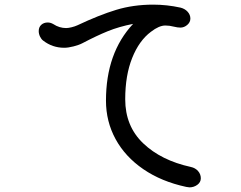

<svg xmlns="http://www.w3.org/2000/svg" viewBox="-20 -768 1040 828"><path d="M846 1Q846 18 831 29Q816 40 797 40L783 38Q676 15 598 -38.5Q520 -92 478.5 -168Q437 -244 437 -334Q437 -540 554 -665Q493 -653 445 -633.5Q397 -614 336 -582Q321 -574 297.5 -568Q274 -562 257 -562Q206 -562 166 -593Q158 -599 152.5 -610.5Q147 -622 147 -634Q147 -651 158 -661Q169 -671 186 -671Q198 -671 210 -664Q236 -647 265 -647Q275 -647 289 -650.5Q303 -654 314 -659Q407 -703 481 -725.5Q555 -748 641 -748Q700 -748 759 -735Q778 -730 789.5 -717Q801 -704 801 -688Q801 -672 787.5 -660.5Q774 -649 758 -649Q746 -649 730 -653Q711 -658 693 -658Q666 -658 631 -631Q580 -593 550 -518Q520 -443 520 -340Q520 -224 597.5 -150Q675 -76 803 -48Q822 -44 834 -30.5Q846 -17 846 1Z"/></svg>

Font: Tsukimi Rounded Medium
Style: Regular
Weight: 500
Designer: Takashi Funayama
Foundry: Takashi Funayama
Version: Version 1.032; ttfautohint (v1.8.3)